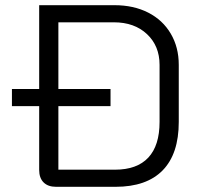

<svg xmlns="http://www.w3.org/2000/svg" viewBox="-20 -720 765 740"><path d="M669 -470V-250Q669 -127 607 -63.5Q545 0 425 0H196Q165 0 148 -17Q131 -34 131 -65V-311H26V-377H131V-700H421Q495 -700 551 -671.5Q607 -643 638 -590.5Q669 -538 669 -470ZM595 -470Q595 -543 546.5 -588.5Q498 -634 419 -634H205V-377H406V-311H205V-66H423Q508 -66 551.5 -112.5Q595 -159 595 -250Z"/></svg>

Font: Stavian Regular
Style: Regular
Weight: 400
Version: Version 1.000; ttfautohint (v1.6)